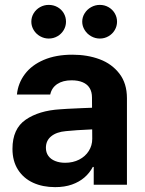

<svg xmlns="http://www.w3.org/2000/svg" viewBox="-20 -763 597 793"><path d="M298.9 -225.3 252.1 -221.4Q213.5 -218 191.6 -200.2Q169.6 -182.4 169.6 -152.6Q169.6 -133 179.7 -119.1Q189.7 -105.2 207.9 -98Q226.1 -90.7 248.9 -90.7Q281.5 -90.7 307 -103.8Q332.5 -116.9 346.7 -139.5Q361 -162.1 361 -189.6L359.9 -360.7Q359.9 -383.3 350.3 -399.2Q340.7 -415.1 321.6 -423.2Q302.5 -431.3 275.7 -431.3Q239.5 -431.3 216.4 -415.9Q193.4 -400.5 187.5 -372.7H49.9Q54.6 -419.5 82.7 -456.9Q110.8 -494.3 160.9 -515.7Q210.9 -537.1 279.1 -537.1Q341 -537.1 391.6 -518.2Q442.1 -499.3 473.2 -458.9Q504.3 -418.5 504.3 -357.3V0H367.1V-73.4H363.2Q350.1 -48.4 328.7 -30Q307.3 -11.5 277.1 -0.8Q246.8 9.9 207.7 9.9Q156.4 9.9 116.8 -8.2Q77.1 -26.4 54.3 -62.1Q31.5 -97.8 31.5 -148.2Q31.5 -231.2 86.2 -268.7Q140.9 -306.3 228.5 -311.6Q243.2 -313.1 318.9 -316.4L366.9 -318.3L367.8 -229Q348 -228.4 298.9 -225.3ZM109.4 -673.3Q109.4 -692.2 119.1 -708.2Q128.9 -724.2 145.4 -733.5Q162 -742.8 181.1 -742.8Q201 -742.8 217.3 -733.7Q233.5 -724.7 243.1 -708.7Q252.6 -692.6 252.6 -673.3Q252.6 -654.8 243.1 -638.7Q233.5 -622.7 217.3 -613.3Q201 -603.8 181.1 -603.8Q162.4 -603.8 145.6 -613.3Q128.9 -622.7 119.1 -639Q109.4 -655.2 109.4 -673.3ZM319.6 -673.3Q319.6 -692.2 329.7 -708.2Q339.7 -724.2 356.5 -733.5Q373.2 -742.8 392.3 -742.8Q411.8 -742.8 428.1 -733.5Q444.4 -724.2 453.9 -708.2Q463.4 -692.2 463.4 -673.3Q463.4 -654.8 453.9 -638.7Q444.4 -622.7 428.1 -613.3Q411.8 -603.8 392.3 -603.8Q373.2 -603.8 356.5 -613.3Q339.7 -622.7 329.7 -639Q319.6 -655.2 319.6 -673.3Z"/></svg>

Font: Pretendard GOV Variable
Style: Regular
Weight: 400
Designer: Base glyphs from Inter by Rasmus Andersson; Hangul glyphs from Noto Sans CJK(Source Han Sans) by Jang Soo-young and Kang
Foundry: Kil Hyung-jin
Version: Version 1.307;Glyphs 3.2 (3192)